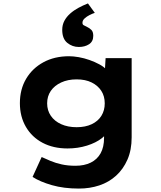

<svg xmlns="http://www.w3.org/2000/svg" viewBox="-20 -870 938 1120"><path d="M440 230Q352 230 282.5 210Q213 190 170 162L223 46Q247 57 275.5 69Q304 81 340 89Q376 97 420 97Q472 97 509.5 78.5Q547 60 567 24Q587 -12 587 -66V-129L617 -124Q610 -92 575 -64.5Q540 -37 487 -20.5Q434 -4 374 -4Q291 -4 228.5 -37Q166 -70 131 -130Q96 -190 96 -268Q96 -349 132.5 -410.5Q169 -472 233.5 -507Q298 -542 383 -542Q408 -542 439.5 -536.5Q471 -531 502 -520Q533 -509 560 -494.5Q587 -480 604 -460.5Q621 -441 622 -419L589 -411L596 -531H748V-69Q748 5 723.5 61Q699 117 657 155Q615 193 559.5 211.5Q504 230 440 230ZM427 -128Q478 -128 515 -145.5Q552 -163 571.5 -194.5Q591 -226 591 -267Q591 -309 571 -340Q551 -371 514.5 -389Q478 -407 427 -407Q376 -407 337 -389Q298 -371 276.5 -340Q255 -309 255 -267Q255 -226 276.5 -194.5Q298 -163 337 -145.5Q376 -128 427 -128ZM440 -596Q402 -596 372.5 -620Q343 -644 343 -696Q343 -725 355.5 -748.5Q368 -772 389.5 -791Q411 -810 438 -824.5Q465 -839 493 -850L533 -795Q520 -791 503 -782.5Q486 -774 473.5 -762.5Q461 -751 461 -737Q461 -727 468 -723Q475 -719 486 -714Q503 -706 513.5 -695Q524 -684 524 -661Q524 -628 499.5 -612Q475 -596 440 -596Z"/></svg>

Font: Lexend Mega
Style: Bold
Weight: 700
Version: Version 1.007